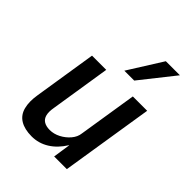

<svg xmlns="http://www.w3.org/2000/svg" viewBox="-214 -855 975 975"><g transform="rotate(45 273.5 -367.0)"><path d="M187 9Q136 9 104 -10.5Q72 -30 62 -69Q52 -108 61 -162L114 -498H216L165 -174Q159 -141 164.5 -120Q170 -99 186.5 -89Q203 -79 229 -79Q258 -79 286 -93.5Q314 -108 334 -131.5Q354 -155 357 -182L407 -498H510L431 0H340L354 -94H353Q322 -44 279.5 -17.5Q237 9 187 9ZM284 -560 399 -743H500L355 -560Z"/></g></svg>

Font: Nunito Sans 7pt Condensed SemiBold
Style: Italic
Weight: 600
Width: 3
Italic angle: -9°
Designer: Vernon Adams
Foundry: Vernon Adams
Version: Version 3.101;gftools[0.9.27]